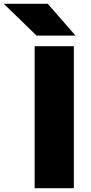

<svg xmlns="http://www.w3.org/2000/svg" viewBox="-113 -994 480 1014"><path d="M70 -750H277V0H70ZM139 -974 286 -806H80L-93 -974Z"/></svg>

Font: Unbounded
Style: Bold
Weight: 700
Designer: Luke Prowse, Jean-Baptiste Morizot, Fátima Lázaro, Florian Runge
Foundry: NaN
Version: Version 1.700